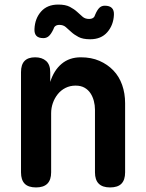

<svg xmlns="http://www.w3.org/2000/svg" viewBox="-20 -811 640 841"><path d="M204 -315V-56Q204 -23 187.5 -6.5Q171 10 138 10Q104 10 88 -6.5Q72 -23 72 -56V-495Q72 -528 87.5 -544Q103 -560 134 -560Q164 -560 182 -544Q200 -528 200 -495V-452Q216 -503 250 -531.5Q284 -560 334 -560Q380 -560 415.5 -544.5Q451 -529 476.5 -502.5Q502 -476 515 -439Q528 -402 528 -359V-56Q528 -23 512 -6.5Q496 10 462 10Q429 10 412.5 -6.5Q396 -23 396 -56V-331Q396 -350 391 -369Q386 -388 376 -403Q366 -418 350 -427Q334 -436 311 -436Q287 -436 267 -426Q247 -416 233 -398.5Q219 -381 211.5 -359.5Q204 -338 204 -315ZM214 -683Q204 -662 194 -653Q184 -644 170 -644Q149 -644 139.5 -654Q130 -664 131 -684Q133 -730 160 -760.5Q187 -791 235 -791Q267 -791 286 -781Q305 -771 318 -759Q331 -747 342 -737.5Q353 -728 370 -728Q376 -728 381 -729.5Q386 -731 389 -733.5Q392 -736 394 -739.5Q396 -743 397 -747Q406 -768 415.5 -777Q425 -786 439 -786Q460 -786 470 -776Q480 -766 479 -746Q477 -701 450 -670Q423 -639 375 -639Q343 -639 324 -649Q305 -659 292 -671Q279 -683 268 -692.5Q257 -702 240 -702Q234 -702 229.5 -700.5Q225 -699 222 -696.5Q219 -694 217 -690.5Q215 -687 214 -683Z"/></svg>

Font: Maple Mono Normal NL
Style: Bold
Weight: 700
Monospace: yes
Designer: subframe7536
Version: Version 7.000